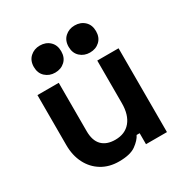

<svg xmlns="http://www.w3.org/2000/svg" viewBox="-166 -843 947 984"><g transform="rotate(-30 308.0 -351.0)"><path d="M259 8Q201 8 157.5 -18.5Q114 -45 90 -92Q66 -139 66 -200V-496H192V-210Q192 -154 219.5 -126Q247 -98 298 -98Q356 -98 388 -136.5Q420 -175 420 -244V-496H546V0H422V-65H404Q392 -40 359 -16Q326 8 259 8ZM409 -550Q375 -550 351.5 -571.5Q328 -593 328 -630Q328 -667 351.5 -688.5Q375 -710 409 -710Q444 -710 467 -688.5Q490 -667 490 -630Q490 -593 467 -571.5Q444 -550 409 -550ZM203 -550Q169 -550 145.5 -571.5Q122 -593 122 -630Q122 -667 145.5 -688.5Q169 -710 203 -710Q238 -710 261 -688.5Q284 -667 284 -630Q284 -593 261 -571.5Q238 -550 203 -550Z"/></g></svg>

Font: Space Grotesk Variable Light
Style: Regular
Weight: 300
Designer: Florian Karsten
Foundry: Florian Karsten
Version: Version 2.000